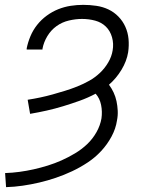

<svg xmlns="http://www.w3.org/2000/svg" viewBox="-20 -548 640 791"><path d="M5 223 3 194 1 165Q31 164 60.5 160Q90 156 119 149.5Q148 143 177 134Q206 125 234 112.5Q262 100 289.5 83.5Q317 67 339.5 45.5Q362 24 377.5 -3.5Q393 -31 398 -60Q402 -88 396.5 -115.5Q391 -143 374 -162Q342 -145 308.5 -133Q275 -121 240.5 -110.5Q206 -100 172.5 -92.5Q139 -85 104 -79L94 -137Q120 -141 146 -146.5Q172 -152 197 -159Q222 -166 248 -174Q274 -182 299 -192Q324 -202 348 -215.5Q372 -229 392 -248Q412 -267 426 -291Q440 -315 444 -340Q449 -368 441.5 -394.5Q434 -421 416 -438.5Q398 -456 372 -463Q346 -470 318 -470Q292 -470 264 -463.5Q236 -457 213 -440.5Q190 -424 175 -399Q160 -374 155 -347V-344H90V-349Q95 -374 105.5 -399Q116 -424 133 -445.5Q150 -467 172.5 -483.5Q195 -500 220 -510Q245 -520 271 -524Q297 -528 323 -528Q350 -528 377 -524Q404 -520 427 -509Q450 -498 468 -479.5Q486 -461 496.5 -437.5Q507 -414 509.5 -387.5Q512 -361 508 -333Q502 -296 480.5 -260.5Q459 -225 429 -199Q440 -184 448 -167Q456 -150 460 -131Q464 -112 465 -92Q466 -72 462 -52Q457 -18 439.5 14.5Q422 47 397 74Q372 101 341 121.5Q310 142 277 157.5Q244 173 210 184.5Q176 196 142 204Q108 212 73.5 217Q39 222 5 223Z"/></svg>

Font: Iosevka Light Extended
Style: Italic
Weight: 300
Width: 7
Italic angle: -9°
Monospace: yes
Designer: Belleve Invis
Foundry: Belleve Invis
Version: Version 32.5.0; ttfautohint (v1.8.4)